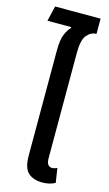

<svg xmlns="http://www.w3.org/2000/svg" viewBox="-128 -871 524 926"><g transform="rotate(15 134.0 -408.0)"><path d="M185 10Q140 10 114.5 -13.5Q89 -37 89 -98V-621Q89 -677 100.5 -704Q112 -731 127 -746L126 -750H8L26 -826H253V-750Q226 -750 205.5 -726Q185 -702 185 -638V-111Q185 -70 213 -70Q225 -70 238 -77L249 -5Q235 3 218.5 6.5Q202 10 185 10Z"/></g></svg>

Font: Noto Sans Thai ExtCond Med
Style: Regular
Weight: 500
Width: 2
Designer: Monotype Design Team
Foundry: Monotype Imaging Inc.
Version: Version 2.002; ttfautohint (v1.8.4.7-5d5b)